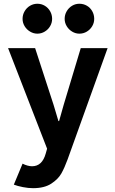

<svg xmlns="http://www.w3.org/2000/svg" viewBox="-20 -776 602 1009"><path d="M404.3 -522.9H545.4L335 62.5Q319.3 105.5 302.5 135.5Q285.6 165.5 249.3 189.2Q212.9 212.9 153.8 212.9Q128.4 212.9 100.1 207.3Q71.8 201.7 52.7 194.3L98.6 84Q110.4 90.3 123.8 94Q137.2 97.7 148.4 97.7Q201.7 97.7 220.2 31.2L227.5 5.4L22.5 -522.9H164.6L261.7 -224.6L287.1 -139.6H290.5L314.5 -224.6ZM98.6 -676.8Q98.6 -698.7 109.4 -717Q120.1 -735.4 137.9 -745.8Q155.8 -756.3 176.3 -756.3Q197.8 -756.3 215.3 -745.8Q232.9 -735.4 243.4 -717Q253.9 -698.7 253.9 -676.8Q253.9 -656.2 243.4 -638.4Q232.9 -620.6 215.1 -609.9Q197.3 -599.1 176.3 -599.1Q156.2 -599.1 138.2 -609.9Q120.1 -620.6 109.4 -638.4Q98.6 -656.2 98.6 -676.8ZM319.8 -676.8Q319.8 -698.7 330.6 -717Q341.3 -735.4 358.9 -745.8Q376.5 -756.3 397 -756.3Q418.9 -756.3 436.8 -745.8Q454.6 -735.4 464.8 -717Q475.1 -698.7 475.1 -676.8Q475.1 -656.2 464.6 -638.4Q454.1 -620.6 436.3 -609.9Q418.5 -599.1 397 -599.1Q377 -599.1 359.1 -609.9Q341.3 -620.6 330.6 -638.4Q319.8 -656.2 319.8 -676.8Z"/></svg>

Font: Reddit Mono
Style: Bold
Weight: 700
Designer: Stephen Hutchings
Foundry: Reddit
Version: Version 1.009